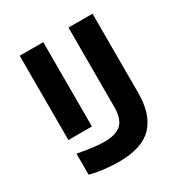

<svg xmlns="http://www.w3.org/2000/svg" viewBox="-168 -843 936 982"><g transform="rotate(-30 300.0 -352.0)"><path d="M224 -216V-714H85V-216ZM515 -246V-714H373V-245Q373 -177 342.5 -146.5Q312 -116 241 -116Q213 -116 176 -120.5Q139 -125 86 -135V-11Q127 0 171 5Q215 10 253 10Q392 10 453.5 -55Q515 -120 515 -246Z"/></g></svg>

Font: Noto Sans Mono UI
Style: Bold
Weight: 700
Designer: Monotype Design team
Foundry: Monotype Imaging Inc.
Version: 1.000